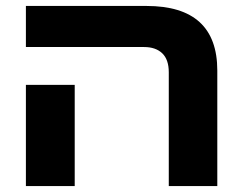

<svg xmlns="http://www.w3.org/2000/svg" viewBox="-20 -625 813 645"><path d="M547 0V-382Q547 -425 525 -446Q503 -467 464 -467H67V-605H472Q710 -605 710 -388V0ZM67 -340H231V0H67Z"/></svg>

Font: Noto Sans Hebrew SemiCondensed ExtraBold
Style: Regular
Weight: 800
Width: 4
Designer: Monotype Design Team
Foundry: Monotype Imaging Inc.
Version: Version 2.004; ttfautohint (v1.8.4.7-5d5b)